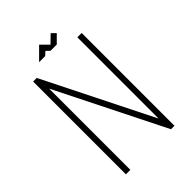

<svg xmlns="http://www.w3.org/2000/svg" viewBox="-227 -877 976 976"><g transform="rotate(-45 261.0 -389.0)"><path d="M405 -667H436V0H411L119 -584V0H87V-667H113L405 -83ZM305 -715H260L241 -733L222 -715H178L241 -778L282 -737L324 -778L346 -756Z"/></g></svg>

Font: Zector
Style: Regular
Weight: 400
Designer: GGBot
Version: 0.72